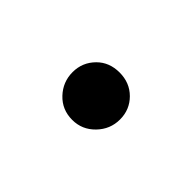

<svg xmlns="http://www.w3.org/2000/svg" viewBox="-29 -217 332 332"><g transform="rotate(45 136.5 -51.0)"><path d="M96 -93Q112 -109 137 -109Q162 -109 178.5 -92.5Q195 -76 195 -52Q195 -28 178 -10.5Q161 7 137 7Q112 7 95.5 -10.5Q79 -28 79 -52Q79 -76 96 -93Z"/></g></svg>

Font: Lopes Sans
Style: Regular
Weight: 400
Designer: Gabriel Lam, Diego Maldonado
Foundry: TypeRant, Foresti Design
Version: Version 4.000